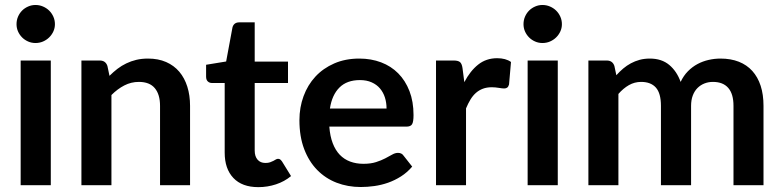

<svg xmlns="http://www.w3.org/2000/svg" viewBox="-20 -762 3218 790"><path d="M206 -662.5Q206 -646.5 199.5 -632.5Q193 -618.5 182.2 -608Q171.5 -597.5 157 -591.2Q142.5 -585 126 -585Q110 -585 95.8 -591.2Q81.5 -597.5 71 -608Q60.5 -618.5 54.2 -632.5Q48 -646.5 48 -662.5Q48 -679 54.2 -693.5Q60.5 -708 71 -718.5Q81.5 -729 95.8 -735.2Q110 -741.5 126 -741.5Q142.5 -741.5 157 -735.2Q171.5 -729 182.2 -718.5Q193 -708 199.5 -693.5Q206 -679 206 -662.5ZM189 -513V0H65V-513Z M430.5 -450Q446 -465.5 463.2 -478.8Q480.5 -492 499.8 -501.2Q519 -510.5 541 -515.8Q563 -521 589 -521Q631 -521 663.5 -506.8Q696 -492.5 717.8 -466.8Q739.5 -441 750.8 -405.2Q762 -369.5 762 -326.5V0H638.5V-326.5Q638.5 -373.5 617 -399.2Q595.5 -425 551.5 -425Q519.5 -425 491.5 -410.5Q463.5 -396 438.5 -371V0H315V-513H390.5Q414.5 -513 422 -490.5Z M1043 8Q976 8 940.2 -29.8Q904.5 -67.5 904.5 -134V-420.5H852Q842 -420.5 835 -427Q828 -433.5 828 -446.5V-495.5L910.5 -509L936.5 -649Q939 -659 946 -664.5Q953 -670 964 -670H1028V-508.5H1165V-420.5H1028V-142.5Q1028 -118.5 1039.8 -105Q1051.5 -91.5 1072 -91.5Q1083.5 -91.5 1091.2 -94.2Q1099 -97 1104.8 -100Q1110.5 -103 1115 -105.8Q1119.5 -108.5 1124 -108.5Q1129.5 -108.5 1133 -105.8Q1136.5 -103 1140.5 -97.5L1177.5 -37.5Q1150.5 -15 1115.5 -3.5Q1080.5 8 1043 8Z M1335 -241Q1338 -201.5 1349 -172.8Q1360 -144 1378 -125.2Q1396 -106.5 1420.8 -97.2Q1445.5 -88 1475.5 -88Q1505.5 -88 1527.2 -95Q1549 -102 1565.2 -110.5Q1581.5 -119 1593.8 -126Q1606 -133 1617.5 -133Q1633 -133 1640.5 -121.5L1676 -76.5Q1655.5 -52.5 1630 -36.2Q1604.5 -20 1576.8 -10.2Q1549 -0.5 1520.2 3.5Q1491.5 7.5 1464.5 7.5Q1411 7.5 1365 -10.2Q1319 -28 1285 -62.8Q1251 -97.5 1231.5 -148.8Q1212 -200 1212 -267.5Q1212 -320 1229 -366.2Q1246 -412.5 1277.8 -446.8Q1309.5 -481 1355.2 -501Q1401 -521 1458.5 -521Q1507 -521 1548 -505.5Q1589 -490 1618.5 -460.2Q1648 -430.5 1664.8 -387.2Q1681.5 -344 1681.5 -288.5Q1681.5 -260.5 1675.5 -250.8Q1669.5 -241 1652.5 -241ZM1570.5 -315.5Q1570.5 -339.5 1563.8 -360.8Q1557 -382 1543.5 -398Q1530 -414 1509.2 -423.2Q1488.5 -432.5 1461 -432.5Q1407.5 -432.5 1376.8 -402Q1346 -371.5 1337.5 -315.5Z M1890.5 -424Q1914.5 -470 1947.5 -496.2Q1980.5 -522.5 2025.5 -522.5Q2061 -522.5 2082.5 -507L2074.5 -414.5Q2072 -405.5 2067.2 -401.8Q2062.5 -398 2054.5 -398Q2047 -398 2032.2 -400.5Q2017.5 -403 2003.5 -403Q1983 -403 1967 -397Q1951 -391 1938.2 -379.8Q1925.5 -368.5 1915.8 -352.5Q1906 -336.5 1897.5 -316V0H1774V-513H1846.5Q1865.5 -513 1873 -506.2Q1880.5 -499.5 1883 -482Z M2292 -662.5Q2292 -646.5 2285.5 -632.5Q2279 -618.5 2268.2 -608Q2257.5 -597.5 2243 -591.2Q2228.5 -585 2212 -585Q2196 -585 2181.8 -591.2Q2167.5 -597.5 2157 -608Q2146.5 -618.5 2140.2 -632.5Q2134 -646.5 2134 -662.5Q2134 -679 2140.2 -693.5Q2146.5 -708 2157 -718.5Q2167.5 -729 2181.8 -735.2Q2196 -741.5 2212 -741.5Q2228.5 -741.5 2243 -735.2Q2257.5 -729 2268.2 -718.5Q2279 -708 2285.5 -693.5Q2292 -679 2292 -662.5ZM2275 -513V0H2151V-513Z M2401 0V-513H2476.5Q2500.5 -513 2508 -490.5L2516 -452.5Q2529.5 -467.5 2544.2 -480Q2559 -492.5 2575.8 -501.5Q2592.5 -510.5 2611.8 -515.8Q2631 -521 2654 -521Q2702.5 -521 2733.8 -494.8Q2765 -468.5 2780.5 -425Q2792.5 -450.5 2810.5 -468.8Q2828.5 -487 2850 -498.5Q2871.5 -510 2895.8 -515.5Q2920 -521 2944.5 -521Q2987 -521 3020 -508Q3053 -495 3075.5 -470Q3098 -445 3109.8 -409Q3121.5 -373 3121.5 -326.5V0H2998V-326.5Q2998 -375.5 2976.5 -400.2Q2955 -425 2913.5 -425Q2894.5 -425 2878.2 -418.5Q2862 -412 2849.8 -399.8Q2837.5 -387.5 2830.5 -369Q2823.5 -350.5 2823.5 -326.5V0H2699.5V-326.5Q2699.5 -378 2678.8 -401.5Q2658 -425 2618 -425Q2591 -425 2567.8 -411.8Q2544.5 -398.5 2524.5 -375.5V0Z"/></svg>

Font: Lato
Style: Bold
Weight: 700
Designer: Lukasz Dziedzic with Adam Twardoch and Botio Nikoltchev
Foundry: tyPoland Lukasz Dziedzic
Version: Version 2.010; 2014-09-01; http://www.latofonts.com/; ttfaut